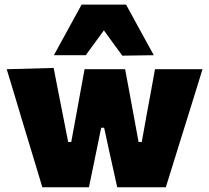

<svg xmlns="http://www.w3.org/2000/svg" viewBox="-20 -794 887 814"><path d="M159.5 0Q145 -47.5 131 -94.8Q117 -142 102 -190.5L75 -279.5Q58.5 -335.5 42 -390Q25.5 -444.5 8.5 -500.5L207.5 -506Q216.5 -459 226.5 -408Q236.5 -357 246 -309.5L269 -192H282L304 -311Q312.5 -359 321.2 -405.8Q330 -452.5 338.5 -500.5H510.5Q519 -455 528 -406.5Q537 -358 545.5 -311.5L567.5 -192H581L603 -314.5Q611.5 -359 620.5 -408.8Q629.5 -458.5 637 -500.5H838.5Q821.5 -445 804.2 -389.5Q787 -334 770 -279.5L742.5 -191.5Q727.5 -143 712.5 -94.8Q697.5 -46.5 683 0H477Q468.5 -38 459.5 -79Q450.5 -120 442 -158L421.5 -252.5H409L389 -155Q381.5 -118.5 373.2 -78Q365 -37.5 357 0ZM498.5 -558Q474 -591.5 449.5 -625.2Q425 -659 400 -693.5H441Q416 -659 391.8 -626Q367.5 -593 343.5 -560H208.5Q237.5 -613 266.8 -666.5Q296 -720 326 -774.5H514.5Q544.5 -720 573.5 -666.5Q602.5 -613 632 -560Z"/></svg>

Font: Commissioner Thin ExtraBold
Style: Regular
Weight: 800
Version: Version 1.000